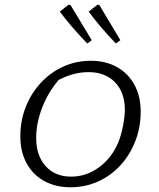

<svg xmlns="http://www.w3.org/2000/svg" viewBox="-20 -785 674 812"><path d="M278 7Q215 7 167 -19.5Q119 -46 92.5 -94.5Q66 -143 66 -209Q66 -275 89 -333Q112 -391 153 -435Q194 -479 248 -503.5Q302 -528 364 -528Q427 -528 474.5 -501.5Q522 -475 548.5 -426.5Q575 -378 575 -313Q575 -246 552 -187.5Q529 -129 489 -85.5Q449 -42 395 -17.5Q341 7 278 7ZM281 -38Q344 -38 397.5 -76.5Q451 -115 480 -182Q492 -211 500 -251.5Q508 -292 508 -321Q508 -394 466.5 -437Q425 -480 354 -480Q292 -480 228 -447Q183 -394 158 -329Q133 -264 133 -201Q133 -127 173 -82.5Q213 -38 281 -38ZM349 -601Q310 -642 282.5 -674Q255 -706 233 -736L270 -765L278 -764L368 -615ZM470 -601Q431 -642 404 -674Q377 -706 355 -736L392 -765L400 -764L489 -615Z"/></svg>

Font: Piazzolla SC Light
Style: Italic
Weight: 300
Italic angle: -11.3°
Designer: Juan Pablo del Peral
Foundry: Huerta Tipografica
Version: Version 1.330